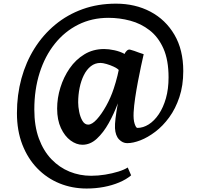

<svg xmlns="http://www.w3.org/2000/svg" viewBox="-20 -798 1108 1077"><path d="M75 -163.5Q75 -265.5 100.2 -357.8Q125.5 -450 173.5 -526.5Q221.5 -603 289.8 -659.5Q358 -716 443.8 -746.8Q529.5 -777.5 630.5 -777.5Q738.5 -777.5 823.8 -732.5Q909 -687.5 958.5 -603Q1008 -518.5 1008 -399.5Q1008 -318 986.2 -253Q964.5 -188 929 -139.5Q893.5 -91 851.2 -59Q809 -27 767.8 -11Q726.5 5 693.5 5Q668 5 647.8 -16Q627.5 -37 625 -79Q624 -100 628 -134Q632 -168 641 -218.5Q619.5 -160.5 589.8 -107.2Q560 -54 523.2 -20Q486.5 14 442.5 14Q408.5 14 375.8 -10Q343 -34 321.8 -79.5Q300.5 -125 300.5 -189Q300.5 -248 318.8 -307Q337 -366 371 -415Q405 -464 453.8 -493.5Q502.5 -523 564 -523Q590 -523 621.5 -516.2Q653 -509.5 679 -495.5Q682 -504.5 691 -513.2Q700 -522 710 -519.5Q721 -517 733.2 -512.5Q745.5 -508 759 -503Q772.5 -498 786 -494Q780 -467.5 771.2 -427.2Q762.5 -387 753.8 -340.8Q745 -294.5 738.2 -249.2Q731.5 -204 729.5 -167.5Q727.5 -127 735.2 -103.8Q743 -80.5 750.5 -80.5Q783 -80.5 814.2 -100.2Q845.5 -120 870.8 -157.5Q896 -195 910.8 -247Q925.5 -299 925.5 -364Q925.5 -461 896.8 -525.8Q868 -590.5 819.2 -628.2Q770.5 -666 710.5 -682Q650.5 -698 588.5 -698Q495.5 -698 419 -659.8Q342.5 -621.5 287.2 -552.2Q232 -483 202.2 -389.2Q172.5 -295.5 172.5 -184Q172.5 -90.5 198.2 -20.8Q224 49 268.5 95.2Q313 141.5 370.2 164.8Q427.5 188 491 188Q530.5 188 570.2 181.5Q610 175 643.8 164.5Q677.5 154 696.5 141.5L715.5 185.5Q688.5 208.5 648.8 225.2Q609 242 562.2 250.8Q515.5 259.5 466 259.5Q384.5 259.5 313.5 230.5Q242.5 201.5 189 146.2Q135.5 91 105.2 12.8Q75 -65.5 75 -163.5ZM418.5 -223.5Q418.5 -200 424.2 -170.8Q430 -141.5 442.5 -120.2Q455 -99 474.5 -99Q496 -99 522.8 -128.2Q549.5 -157.5 575.2 -203.5Q601 -249.5 618 -301Q623.5 -317.5 629 -336.5Q634.5 -355.5 639 -373.8Q643.5 -392 646 -405.5Q638 -414.5 618.2 -423.8Q598.5 -433 577.5 -439Q556.5 -445 543.5 -445Q513 -445 489.5 -426.5Q466 -408 450.2 -376.2Q434.5 -344.5 426.5 -305Q418.5 -265.5 418.5 -223.5Z"/></svg>

Font: Merriweather 20pt ExtraBold
Style: Regular
Weight: 800
Version: Version 2.100